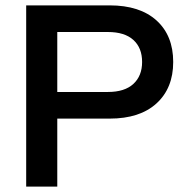

<svg xmlns="http://www.w3.org/2000/svg" viewBox="-20 -695 689 715"><path d="M77.5 0V-675H388.3Q500.8 -675 562.9 -618.8Q625 -562.5 625 -464.2Q625 -366.7 562.9 -310Q500.8 -253.3 388.3 -253.3H193.3V0ZM193.3 -352.5H381.7Q444.2 -352.5 476.7 -382.5Q509.2 -412.5 509.2 -464.2Q509.2 -516.7 476.7 -546.2Q444.2 -575.8 381.7 -575.8H193.3Z"/></svg>

Font: Funnel Display Light Medium
Style: Regular
Weight: 500
Version: Version 1.000